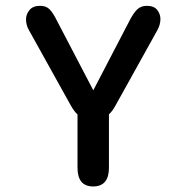

<svg xmlns="http://www.w3.org/2000/svg" viewBox="-20 -646 659 675"><path d="M307.5 9.5Q252.5 9.5 252.5 -56.5V-243.5Q241 -254 229 -275L82 -539.5Q71.5 -557.5 71.5 -578Q71.5 -596 83.8 -610.8Q96 -625.5 121 -625.5Q142 -625.5 154 -613.5Q166 -601.5 179.5 -574.5L308 -328.5L436.5 -575.5Q450 -601.5 463 -613.5Q476 -625.5 496.5 -625.5Q521.5 -625.5 532.8 -611Q544 -596.5 544 -579Q544 -569 541 -558.5Q538 -548 533 -539.5L386 -275Q380.5 -265 375 -257.5Q369.5 -250 363 -244V-56.5Q363 9.5 307.5 9.5Z"/></svg>

Font: Sono Monospace Medium
Style: Regular
Weight: 500
Designer: Tyler Finck
Foundry: Tyler Finck
Version: Version 2.112